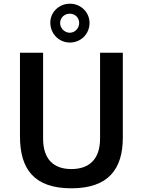

<svg xmlns="http://www.w3.org/2000/svg" viewBox="-20 -1008 765 1038"><path d="M464 -884C464 -942 417 -988 358 -988C300 -988 252 -943 252 -886C252 -825 299 -778 358 -778C417 -778 464 -824 464 -884ZM408 -883C408 -856 386 -831 357 -831C329 -831 305 -856 305 -883C305 -913 329 -934 357 -934C386 -934 408 -913 408 -883ZM644 -264V-723H521V-259C521 -146 461 -94 366 -94C271 -94 213 -146 213 -259V-723H88V-271C88 -93 165 10 366 10C565 10 644 -93 644 -264Z"/></svg>

Font: United Sans SemiBold
Style: Regular
Weight: 600
Designer: Pablo Impallari, Rodrigo Fuenzalida (Modified by Dan O. Williams)
Version: Version 1.000;PS 001.000;hotconv 1.0.88;makeotf.lib2.5.64775